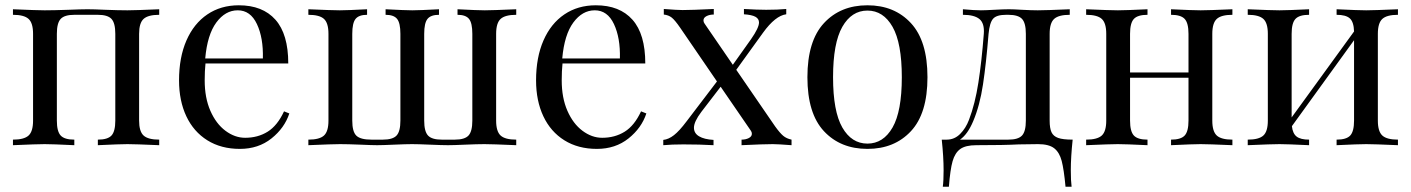

<svg xmlns="http://www.w3.org/2000/svg" viewBox="-20 -549 5335 726"><path d="M582 -493Q540 -493 523 -477.5Q506 -462 506 -421V-93Q506 -52 523 -36.5Q540 -21 582 -21V0Q490 -4 462 -4Q434 -4 350 0V-21Q387 -21 401.5 -36.5Q416 -52 416 -93V-421Q416 -462 401.5 -477.5Q387 -493 350 -493H261Q224 -493 209.5 -477.5Q195 -462 195 -421V-93Q195 -52 209.5 -36.5Q224 -21 261 -21V0Q177 -4 149 -4Q121 -4 29 0V-21Q71 -21 88 -36.5Q105 -52 105 -93V-421Q105 -462 88 -477.5Q71 -493 29 -493V-514Q121 -510 149 -510Q183 -510 239 -512Q287 -514 311 -514Q334 -514 378 -512Q428 -510 462 -510Q490 -510 582 -514Z M1074 -120Q1056 -65 1006.5 -25.5Q957 14 887 14Q816 14 764 -18.5Q712 -51 684.5 -109.5Q657 -168 657 -245Q657 -332 685 -396Q713 -460 764 -494.5Q815 -529 883 -529Q973 -529 1021.5 -474.5Q1070 -420 1070 -309H757Q754 -281 754 -245Q754 -179 775.5 -130Q797 -81 832.5 -54.5Q868 -28 907 -28Q955 -28 992 -51Q1029 -74 1054 -128ZM756 -328H974Q976 -406 951.5 -458Q927 -510 879 -510Q832 -510 798 -464Q764 -418 756 -328Z M1932 -493Q1890 -493 1873 -477.5Q1856 -462 1856 -421V-93Q1856 -52 1873 -36.5Q1890 -21 1932 -21V0Q1840 -4 1812 -4Q1785 -4 1739 -2Q1695 0 1674 0Q1652 0 1606 -2Q1560 -4 1538 -4Q1516 -4 1470 -2Q1426 0 1406 0Q1387 0 1343 -2Q1293 -4 1266 -4Q1238 -4 1146 0V-21Q1188 -21 1205 -36.5Q1222 -52 1222 -93V-421Q1222 -462 1205 -477.5Q1188 -493 1146 -493V-514Q1238 -510 1265 -510Q1292 -510 1368 -514V-493Q1337 -493 1324.5 -477.5Q1312 -462 1312 -421V-93Q1312 -51 1327.5 -36Q1343 -21 1384 -21H1428Q1465 -21 1479.5 -36.5Q1494 -52 1494 -93V-421Q1494 -462 1481.5 -477.5Q1469 -493 1438 -493V-514Q1514 -510 1539 -510Q1564 -510 1640 -514V-493Q1609 -493 1596.5 -477.5Q1584 -462 1584 -421V-93Q1584 -52 1598.5 -36.5Q1613 -21 1650 -21H1700Q1737 -21 1751.5 -36.5Q1766 -52 1766 -93V-421Q1766 -462 1753.5 -477.5Q1741 -493 1710 -493V-514Q1786 -510 1813 -510Q1840 -510 1932 -514Z M2424 -120Q2406 -65 2356.5 -25.5Q2307 14 2237 14Q2166 14 2114 -18.5Q2062 -51 2034.5 -109.5Q2007 -168 2007 -245Q2007 -332 2035 -396Q2063 -460 2114 -494.5Q2165 -529 2233 -529Q2323 -529 2371.5 -474.5Q2420 -420 2420 -309H2107Q2104 -281 2104 -245Q2104 -179 2125.5 -130Q2147 -81 2182.5 -54.5Q2218 -28 2257 -28Q2305 -28 2342 -51Q2379 -74 2404 -128ZM2106 -328H2324Q2326 -406 2301.5 -458Q2277 -510 2229 -510Q2182 -510 2148 -464Q2114 -418 2106 -328Z M2973 -21V0Q2921 -4 2902 -4Q2868 -4 2784 0V-21Q2800 -21 2811.5 -27Q2823 -33 2823 -43Q2823 -50 2819 -55L2705 -221L2632 -126Q2604 -89 2604 -66Q2604 -45 2623.5 -33.5Q2643 -22 2678 -20V0Q2626 -3 2564 -3Q2520 -3 2488 0V-20Q2508 -22 2528.5 -38Q2549 -54 2576 -90L2691 -241L2552 -444Q2532 -473 2520 -482.5Q2508 -492 2490 -494V-515Q2542 -511 2561 -511Q2595 -511 2679 -515V-494Q2663 -494 2651.5 -488Q2640 -482 2640 -472Q2640 -465 2644 -460L2751 -304L2820 -401Q2850 -444 2850 -464Q2850 -478 2836.5 -485.5Q2823 -493 2793 -495V-515Q2845 -512 2877 -512Q2921 -512 2953 -515V-495Q2912 -490 2865 -425L2764 -285L2911 -71Q2929 -46 2941.5 -35.5Q2954 -25 2973 -21Z M3487 -257Q3487 -120 3424.5 -53Q3362 14 3260 14Q3158 14 3095.5 -53Q3033 -120 3033 -257Q3033 -394 3095.5 -461.5Q3158 -529 3260 -529Q3362 -529 3424.5 -461.5Q3487 -394 3487 -257ZM3130 -257Q3130 -128 3165 -67Q3200 -6 3260 -6Q3320 -6 3355 -67Q3390 -128 3390 -257Q3390 -386 3355 -447.5Q3320 -509 3260 -509Q3200 -509 3165 -447.5Q3130 -386 3130 -257Z M4029 95Q4029 135 4032 157H4009Q4003 92 3994.5 59.5Q3986 27 3966 11.5Q3946 -4 3905 -4L3832 -3Q3778 0 3672 0Q3631 0 3611 14.5Q3591 29 3582 60.5Q3573 92 3568 157H3545Q3548 135 3548 95Q3548 45 3541 -21H3560Q3589 -21 3610.5 -42.5Q3632 -64 3644 -96Q3667 -156 3679.5 -236.5Q3692 -317 3700 -421Q3703 -461 3683.5 -477Q3664 -493 3621 -493V-514Q3665 -510 3689 -510Q3705 -510 3739 -512Q3775 -514 3795 -514Q3812 -514 3844 -512Q3880 -510 3904 -510Q3933 -510 4025 -514V-493Q3983 -493 3966 -477.5Q3949 -462 3949 -421V-93Q3949 -64 3956 -49Q3963 -34 3981 -27.5Q3999 -21 4036 -21Q4029 45 4029 95ZM3859 -421Q3859 -462 3844.5 -477.5Q3830 -493 3793 -493H3784Q3748 -493 3735 -478Q3722 -463 3718 -421Q3709 -310 3697 -230Q3685 -150 3660 -91Q3639 -41 3610 -21H3793Q3830 -21 3844.5 -36.5Q3859 -52 3859 -93Z M4564 -421V-93Q4564 -52 4581 -36.5Q4598 -21 4640 -21V0Q4548 -4 4520 -4Q4492 -4 4408 0V-21Q4445 -21 4459.5 -36.5Q4474 -52 4474 -93V-255H4253V-93Q4253 -52 4267.5 -36.5Q4282 -21 4319 -21V0Q4235 -4 4207 -4Q4179 -4 4087 0V-21Q4129 -21 4146 -36.5Q4163 -52 4163 -93V-421Q4163 -462 4146 -477.5Q4129 -493 4087 -493V-514Q4179 -510 4207 -510Q4235 -510 4319 -514V-493Q4282 -493 4267.5 -477.5Q4253 -462 4253 -421V-275H4474V-421Q4474 -462 4459.5 -477.5Q4445 -493 4408 -493V-514Q4492 -510 4520 -510Q4548 -510 4640 -514V-493Q4598 -493 4581 -477.5Q4564 -462 4564 -421Z M5190 -421V-93Q5190 -52 5207 -36.5Q5224 -21 5266 -21V0Q5174 -4 5146 -4Q5118 -4 5034 0V-21Q5071 -21 5085.5 -36.5Q5100 -52 5100 -93V-397L4865 -72Q4868 -44 4883 -32.5Q4898 -21 4930 -21V0Q4846 -4 4818 -4Q4790 -4 4698 0V-21Q4740 -21 4757 -36.5Q4774 -52 4774 -93V-421Q4774 -462 4757 -477.5Q4740 -493 4698 -493V-514Q4790 -510 4818 -510Q4846 -510 4930 -514V-493Q4893 -493 4878.5 -477.5Q4864 -462 4864 -421V-105L5100 -430Q5099 -466 5084 -479.5Q5069 -493 5034 -493V-514Q5118 -510 5146 -510Q5174 -510 5266 -514V-493Q5224 -493 5207 -477.5Q5190 -462 5190 -421Z"/></svg>

Font: Myanmar April Display
Style: Regular
Weight: 400
Designer: Khon Soe Zaw Thu
Foundry: Myanmar OS
Version: Version 2.50 April 12, 2019